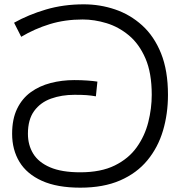

<svg xmlns="http://www.w3.org/2000/svg" viewBox="-20 -856 832 887"><path d="M351 11Q244 11 174 -20.5Q104 -52 70 -108Q36 -164 36 -238Q36 -306 59 -353.5Q82 -401 122 -430Q162 -459 214 -472.5Q266 -486 323 -486Q355 -486 383 -484Q411 -482 430 -479L423 -411Q400 -415 379.5 -416.5Q359 -418 324 -418Q265 -418 216 -400.5Q167 -383 138 -343.5Q109 -304 109 -238Q109 -186 133.5 -146Q158 -106 211.5 -83Q265 -60 351 -60Q446 -60 510 -91.5Q574 -123 611.5 -175.5Q649 -228 665 -291.5Q681 -355 681 -418Q681 -519 652 -586Q623 -653 575.5 -692.5Q528 -732 472 -749Q416 -766 362 -766Q280 -766 210 -744.5Q140 -723 78 -686L45 -751Q111 -788 192 -812Q273 -836 367 -836Q442 -836 511.5 -812.5Q581 -789 636.5 -739Q692 -689 724 -609.5Q756 -530 756 -418Q756 -330 733 -252.5Q710 -175 661 -115.5Q612 -56 535 -22.5Q458 11 351 11Z"/></svg>

Font: sinhala25
Style: Book
Weight: 400
Designer: Jelle Bosma - Monotype Design Team
Foundry: Monotype Imaging Inc.
Version: Version 2.003